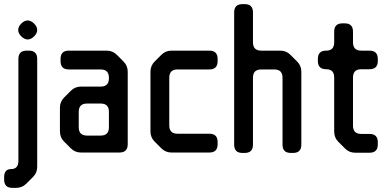

<svg xmlns="http://www.w3.org/2000/svg" viewBox="-30 -730 1868 929"><path d="M73 -554Q88 -539 104 -539Q120 -539 135 -554Q150 -569 150 -585Q150 -601 135 -616Q120 -631 104 -631Q88 -631 73 -616Q58 -601 58 -585Q58 -569 73 -554ZM30 179H48Q77 179 97 159L130 126Q150 106 150 77V-445Q150 -485 110 -485H99Q59 -485 59 -445V48Q59 88 24 88Q-10 88 -10 128V139Q-10 179 30 179Z M313 -12Q333 8 362 8H548Q588 8 588 -32V-383Q588 -412 568 -432L535 -465Q515 -485 486 -485H303Q263 -485 263 -445V-434Q263 -394 303 -394H457Q497 -394 497 -354V-351Q497 -311 457 -311H362Q333 -311 313 -291L281 -259Q260 -238 260 -210V-94Q260 -65 280 -45ZM351 -114V-189Q351 -229 391 -229H457Q497 -229 497 -189V-114Q497 -74 457 -74H391Q351 -74 351 -114Z M751 -12Q771 8 800 8H983Q1023 8 1023 -32V-43Q1023 -83 983 -83H829Q789 -83 789 -123V-354Q789 -394 829 -394H983Q1023 -394 1023 -434V-445Q1023 -485 983 -485H800Q771 -485 751 -465L718 -432Q698 -412 698 -383V-94Q698 -65 718 -45Z M1143 10H1154Q1194 10 1194 -30V-354Q1194 -394 1234 -394H1297Q1337 -394 1337 -354V-30Q1337 10 1377 10H1388Q1428 10 1428 -30V-383Q1428 -412 1408 -432L1375 -465Q1355 -485 1326 -485H1234Q1194 -485 1194 -525V-670Q1194 -710 1154 -710H1143Q1103 -710 1103 -670V-30Q1103 10 1143 10Z M1607 -44 1640 -11Q1660 9 1689 9H1758Q1798 9 1798 -31V-42Q1798 -82 1758 -82H1718Q1678 -82 1678 -122V-355Q1678 -395 1718 -395H1758Q1798 -395 1798 -435V-445Q1798 -485 1758 -485H1718Q1678 -485 1678 -525V-577Q1678 -617 1638 -617H1627Q1587 -617 1587 -577V-525Q1587 -485 1548 -485Q1508 -485 1508 -445V-435Q1508 -395 1548 -395Q1587 -395 1587 -355V-93Q1587 -64 1607 -44Z"/></svg>

Font: WDXL Lubrifont SC
Style: Regular
Weight: 400
Designer: [WDXL Lubrifont] Copyright 2020-2022 (c) NightFurySL2001, Skr-ZERO; [ZCOOL QingKe HuangYou] Copyright 2018-2022 (c) The 
Version: Version 2.001;hotconv 1.1.1;makeotfexe 2.6.0